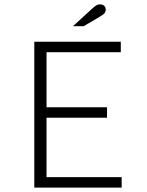

<svg xmlns="http://www.w3.org/2000/svg" viewBox="-20 -859 672 879"><path d="M137 0V-668H533V-620H193V-368H470V-320H193V-48H537V0ZM314 -739 397 -815Q411 -828 419.5 -833.5Q428 -839 438 -839Q449 -839 456.5 -833Q464 -827 464 -815Q464 -802 454.5 -794.5Q445 -787 421 -773L363 -739Z"/></svg>

Font: Atkinson Hyperlegible Mono ExtraLight
Style: Regular
Weight: 200
Monospace: yes
Designer: Elliott Scott, Megan Eiswerth, Linus Boman, Theodore Petrosky, Letters from Sweden
Foundry: Applied Design Works, Letters from Sweden
Version: Version 2.001